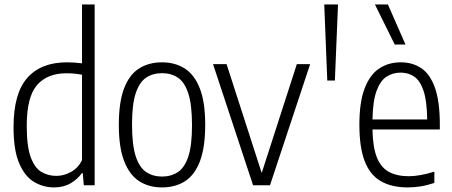

<svg xmlns="http://www.w3.org/2000/svg" viewBox="-20 -828 2020 858"><path d="M222 9.5Q173.5 9.5 132.2 -15Q91 -39.5 65.8 -98.2Q40.5 -157 40.5 -259.5Q40.5 -410.5 102 -480Q163.5 -549.5 279.5 -549.5Q311.5 -549.5 346.5 -545V-808H403V0H354.5L350 -54H345.5Q327.5 -28 296 -9.2Q264.5 9.5 222 9.5ZM232 -42Q265 -42 297 -59.5Q329 -77 346.5 -112V-494Q314.5 -500.5 276.5 -500.5Q191 -500.5 145.2 -447.5Q99.5 -394.5 99.5 -265.5Q99.5 -174 117.2 -125.8Q135 -77.5 165 -59.8Q195 -42 232 -42Z M704 9.5Q645.5 9.5 602.2 -18.2Q559 -46 535 -107.5Q511 -169 511 -270Q511 -371.5 534.5 -433Q558 -494.5 601.5 -522Q645 -549.5 704 -549.5Q762.5 -549.5 805.8 -521.8Q849 -494 873 -432.8Q897 -371.5 897 -270.5Q897 -169 873.5 -107.5Q850 -46 806.8 -18.2Q763.5 9.5 704 9.5ZM704 -39Q745 -39 775.2 -59.2Q805.5 -79.5 821.8 -129.2Q838 -179 838 -268.5Q838 -359.5 821.5 -410.2Q805 -461 775 -481Q745 -501 704 -501Q663 -501 633 -481Q603 -461 586.5 -411.2Q570 -361.5 570 -272Q570 -181 586.2 -130.5Q602.5 -80 632.8 -59.5Q663 -39 704 -39Z M1111 0 932 -541.5H992.5L1149.5 -55L1306.5 -541.5H1366L1186.5 0Z M1442.5 -468 1429 -808H1490.5L1476.5 -468Z M1802 9.5Q1731 9.5 1682.8 -17.8Q1634.5 -45 1610.2 -106.5Q1586 -168 1586 -271Q1586 -372.5 1609.8 -433.8Q1633.5 -495 1675 -522.2Q1716.5 -549.5 1770.5 -549.5Q1824.5 -549.5 1863.8 -522.5Q1903 -495.5 1924.2 -434.2Q1945.5 -373 1945.5 -270.5V-249.5H1644.5Q1646 -170 1664.2 -124.5Q1682.5 -79 1718.2 -59.8Q1754 -40.5 1807 -40.5Q1855 -40.5 1921 -61V-10.5Q1887.5 0.5 1858.8 5Q1830 9.5 1802 9.5ZM1770.5 -503.5Q1735.5 -503.5 1707.5 -485.5Q1679.5 -467.5 1662.8 -422Q1646 -376.5 1644.5 -294H1889Q1888 -376.5 1872.8 -422Q1857.5 -467.5 1831.2 -485.5Q1805 -503.5 1770.5 -503.5ZM1744 -629 1655.5 -808H1713.5L1792 -629Z"/></svg>

Font: Encode Sans Condensed Condensed Light
Style: Regular
Weight: 300
Width: 3
Designer: Multiple Designers
Foundry: Impallari Type
Version: Version 3.000; ttfautohint (v1.8.3) -l 8 -r 50 -G 200 -x 14 